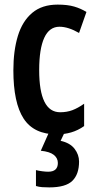

<svg xmlns="http://www.w3.org/2000/svg" viewBox="-20 -573 418 833"><path d="M227 10Q127 10 82.5 -58.5Q38 -127 38 -268Q38 -353 57.5 -417Q77 -481 119.5 -517Q162 -553 230 -553Q273 -553 302 -544.5Q331 -536 355 -521L323 -430Q276 -457 238 -457Q194 -457 172 -409Q150 -361 150 -269Q150 -86 241 -86Q270 -86 294 -95Q318 -104 345 -123V-26Q318 -7 288.5 1.5Q259 10 227 10ZM323 128Q323 183 294 211.5Q265 240 194 240Q177 240 163 239Q149 238 136 234V165Q148 168 163 170Q178 172 189 172Q231 172 231 134Q231 113 213.5 99Q196 85 157 81L193 0H261L243 38Q284 47 303.5 72.5Q323 98 323 128Z"/></svg>

Font: Noto Sans Sinhala ExtraCondensed SemiBold
Style: Regular
Weight: 600
Width: 2
Designer: Jelle Bosma - Monotype Design Team
Foundry: Monotype Imaging Inc.
Version: Version 2.006; ttfautohint (v1.8.4.7-5d5b)